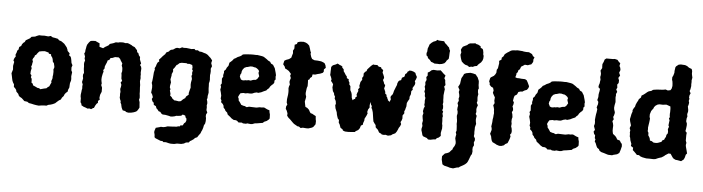

<svg xmlns="http://www.w3.org/2000/svg" viewBox="-54 -989 5329 1455"><g transform="rotate(5 2611.0 -262.0)"><path d="M255 18 237 16 219 13 197 8 179 5 166 -4 143 -7 132 -18 121 -28 105 -37 97 -46 93 -57 77 -73 74 -86 65 -98 55 -107 54 -127 46 -139 40 -153 37 -166 33 -186 28 -209 37 -238 35 -265 37 -276 41 -296 34 -307 40 -325 49 -338 46 -351 54 -371 56 -383 65 -391 69 -412 83 -421 88 -434 97 -446 107 -453 114 -467 133 -478 145 -485 155 -497 182 -501 194 -507 212 -514 229 -513 252 -514 281 -511 300 -516 315 -507 334 -504 356 -499 365 -489 383 -483 396 -474 407 -466 416 -455 428 -440 435 -423 437 -414 454 -397 451 -382 464 -372 468 -360 471 -346 474 -326 483 -309 477 -292 478 -270 485 -256 481 -225 483 -205 482 -192 476 -173 475 -159 474 -139 466 -121 464 -107 452 -97 443 -86 437 -71 425 -58 418 -43 404 -35 390 -23 377 -11 360 -3 345 2 326 6 313 13H294L274 15ZM256 -107 285 -115 301 -118 310 -127 322 -135 329 -151 336 -166 333 -175 337 -185 341 -198V-214L343 -222L344 -247L342 -266L347 -278V-288L341 -314L333 -321L329 -344L323 -358L316 -365L314 -378L297 -381L295 -389L266 -397L243 -395L223 -391L210 -376L202 -364L193 -359L190 -347L182 -337L177 -325L182 -310L179 -300L177 -284L172 -273L177 -260L172 -238L171 -216L180 -207L177 -191L184 -180L185 -166V-151L196 -143L198 -132L222 -121L234 -115L246 -114Z M592 -492 602 -503 611 -506 640 -508 661 -498 673 -493 675 -466 703 -458 717 -469 728 -475 743 -484 751 -495 768 -500 780 -504 795 -511H814L825 -514L850 -515L870 -511L882 -513L894 -510L916 -500L924 -494L941 -487L952 -474L960 -466L963 -450L972 -445L978 -428L988 -416V-399L992 -388L1000 -368L993 -356L1002 -343L1005 -329L1003 -299L1005 -284L1004 -273L1006 -256L1003 -234L1005 -218L1007 -205V-187L1008 -172L1009 -154V-139L1011 -124L1012 -107L1008 -93L1014 -75L1015 -58L1017 -34L1010 -21L1000 -6L988 1L974 6L957 10L936 12L918 8L912 2L892 -2L883 -20L879 -35L877 -46L870 -60L871 -70L865 -83L861 -97L862 -110L861 -125L863 -140L859 -162L863 -177L865 -194L858 -211L868 -224L861 -241L860 -266L858 -281L862 -296V-310L861 -323L855 -340L858 -356L843 -379L839 -388L827 -399H799L780 -391L766 -389L757 -373L746 -370L741 -353L734 -337L728 -322L727 -305L718 -293L722 -282L717 -266L712 -240L711 -222L712 -211L716 -191L713 -179L721 -159V-139V-128L712 -107L710 -97L708 -80L712 -68L699 -57L700 -42L691 -35L682 -21L673 -1L667 0L653 10L640 6L625 8L608 1L595 -3L576 -14L577 -22L568 -36V-65L565 -80V-94L568 -115L569 -127L572 -140L571 -158L573 -171L566 -189L569 -202L572 -218L569 -231V-246L575 -259L572 -281L571 -293V-309L569 -326L570 -338L575 -354L570 -369L572 -383L564 -406L570 -417L571 -433L574 -447L576 -460L580 -474Z M1276 218 1263 216 1239 210 1220 211 1213 204 1197 203 1158 187 1150 180 1149 162 1144 141 1146 129 1153 108 1183 100 1191 97 1209 98 1225 95 1239 90 1251 89 1275 88 1286 87 1309 86 1321 82 1335 81 1336 74 1355 72 1364 55 1373 48 1379 35V18L1373 13L1367 -4L1348 -10L1337 0L1317 3L1299 4L1290 8L1272 12L1258 13L1243 9L1217 4L1196 3L1185 -4L1177 -15L1164 -19L1153 -33L1145 -40L1140 -55L1123 -64L1121 -80L1111 -89L1104 -107L1111 -121L1104 -141L1095 -155L1097 -173L1099 -193L1098 -211L1093 -229L1096 -243L1099 -269L1101 -294L1102 -308L1108 -333L1105 -341L1113 -356L1118 -373L1124 -386L1136 -396L1132 -408L1148 -425L1157 -436L1171 -450L1175 -453L1183 -468L1202 -477L1208 -485L1217 -491L1232 -494L1250 -506L1261 -510L1282 -508L1299 -517L1313 -514L1330 -515L1356 -512L1370 -510L1393 -513L1402 -504L1420 -505L1432 -497L1451 -495L1465 -490L1483 -485L1497 -477L1515 -460L1520 -456L1534 -438L1529 -417L1537 -394L1529 -374L1531 -356L1530 -338L1528 -326L1529 -303L1530 -292L1529 -279L1525 -263L1526 -241V-226L1527 -213L1529 -193L1527 -181L1524 -167V-150L1520 -141L1525 -122L1526 -109L1523 -95L1525 -81L1524 -59L1532 -41L1524 -26L1523 -12L1526 2V24L1523 43L1515 57L1511 77L1505 95L1499 107L1495 119L1481 138L1472 152L1456 159L1447 169L1431 180L1420 186L1412 197L1391 199L1376 208L1356 213H1324L1302 218ZM1310 -107 1325 -110 1340 -125 1356 -136 1361 -148 1380 -164 1379 -176 1385 -201 1390 -218 1388 -242 1389 -258 1391 -268 1394 -284 1391 -297 1388 -307 1393 -317 1391 -331 1395 -349 1389 -357 1391 -372 1387 -390 1366 -397 1350 -396 1343 -400H1329H1306L1290 -396L1276 -383L1269 -380L1259 -364L1254 -356L1245 -346L1247 -330L1242 -317L1238 -309V-297L1234 -277L1232 -268L1238 -245L1233 -218V-205L1239 -193L1235 -184L1239 -169L1242 -157L1240 -145L1253 -134L1259 -124L1276 -111H1285Z M1808 17 1800 12 1774 13 1764 3 1754 -2 1736 -3 1719 -13 1706 -25 1699 -30 1687 -40 1682 -54 1668 -66 1663 -77 1652 -89 1650 -104 1643 -116 1629 -129 1631 -142 1624 -155 1626 -178 1621 -202 1615 -223 1619 -244 1614 -258 1622 -270 1621 -291 1620 -307 1629 -324 1627 -334 1632 -354 1631 -366 1643 -378 1650 -394 1661 -408 1664 -421 1666 -432 1680 -444 1690 -454 1697 -464 1711 -471 1724 -480 1743 -488 1754 -495 1762 -503 1780 -506 1808 -508 1828 -509H1843L1864 -508L1870 -509L1884 -507L1909 -503L1922 -499L1934 -491L1946 -483L1957 -474L1973 -466L1981 -453L1997 -445L2006 -430L2012 -421L2016 -407L2022 -386L2026 -368L2024 -357L2026 -336L2018 -327V-311L2011 -300L2001 -292L1989 -279L1982 -266L1970 -256L1963 -247L1944 -239L1926 -230L1902 -223L1894 -226L1876 -222L1857 -214L1842 -213L1824 -214L1806 -211L1793 -213L1770 -209L1761 -195L1754 -179L1760 -166L1761 -153L1770 -142L1778 -130L1783 -122L1801 -116L1810 -115L1825 -108L1831 -109L1843 -113L1868 -112L1898 -111L1905 -112L1925 -116L1936 -115L1954 -117L1960 -116L1982 -105L2000 -99L2001 -86L2006 -68L2007 -38L2002 -30L1986 -17L1967 -9L1958 0L1934 4L1916 7L1898 9L1879 16L1866 17L1838 14L1834 18ZM1777 -308H1786L1802 -311L1809 -310L1820 -313L1839 -311L1851 -316L1862 -319L1876 -320L1887 -328L1892 -336L1900 -349L1893 -371V-380L1896 -388L1889 -398L1878 -407L1867 -413L1858 -414L1843 -418H1827L1807 -412L1799 -411L1783 -404L1776 -396L1770 -388L1765 -376L1763 -360L1757 -351L1754 -334L1758 -326L1764 -313Z M2247 14 2233 4 2222 3 2194 -13 2184 -22 2180 -26 2161 -45 2149 -55 2137 -70 2138 -88 2130 -109 2122 -121 2123 -139 2131 -155 2125 -169V-195L2128 -216L2130 -229L2131 -245V-258L2129 -279L2132 -295L2137 -306L2132 -327L2134 -338L2140 -357L2133 -374L2138 -388L2120 -409L2104 -419L2090 -426L2087 -438L2073 -456L2078 -477L2079 -483L2092 -491L2114 -499L2130 -511L2134 -526L2140 -546L2138 -565L2147 -582V-611L2163 -618L2168 -632L2185 -637L2212 -639L2230 -634L2243 -627L2257 -614L2265 -591L2270 -573L2275 -563L2273 -552L2280 -529L2288 -515L2306 -507L2332 -506L2358 -503L2374 -497L2385 -491L2393 -476L2397 -457L2384 -444V-426L2377 -417L2357 -409L2340 -405L2321 -399H2302L2298 -380L2284 -369L2283 -361L2271 -353L2272 -333V-307L2267 -293L2264 -271L2262 -254L2263 -242L2268 -226L2266 -213L2261 -189L2265 -168L2269 -149L2284 -142L2298 -129L2304 -117L2312 -105L2326 -101L2336 -95L2353 -86L2355 -62L2358 -48L2357 -24L2343 -4L2333 3L2305 12H2287L2263 10Z M2758 -229 2753 -205 2754 -186 2744 -171 2739 -151 2743 -141 2736 -123 2723 -98V-86L2715 -63V-53L2700 -44L2694 -24L2683 -9L2665 1L2659 8L2649 9L2624 11L2610 12L2584 11L2568 5L2564 -4L2548 -14L2539 -39L2531 -52V-72L2521 -83L2516 -98L2512 -111L2509 -129L2497 -158L2493 -181L2497 -192L2494 -213L2484 -232L2486 -245L2478 -259L2476 -271L2466 -286L2460 -314L2463 -338L2455 -350L2445 -362L2448 -374L2442 -392L2435 -406L2436 -424V-434L2437 -452V-464L2439 -470L2449 -481L2462 -486L2472 -490L2483 -497L2492 -493L2502 -487L2510 -485L2522 -477L2521 -470L2533 -458L2535 -442L2542 -433L2553 -415L2561 -407L2563 -393L2578 -386V-374L2586 -360L2585 -348L2595 -335L2597 -305L2606 -288L2610 -275L2612 -257L2613 -248L2621 -230L2630 -239L2640 -242L2639 -246L2640 -253L2651 -262L2647 -275L2651 -288L2658 -304L2655 -316L2666 -331L2662 -343L2666 -361L2668 -373L2680 -391L2678 -405L2687 -419V-440L2697 -453L2708 -460L2709 -469L2715 -477L2726 -489L2738 -502L2753 -514L2761 -512H2785L2796 -501L2814 -498L2818 -488L2832 -478L2829 -458L2836 -444L2842 -429L2844 -419L2837 -403L2845 -386L2849 -373L2857 -367L2855 -354L2851 -341L2862 -315L2863 -301L2873 -294L2875 -279L2879 -277L2883 -265L2888 -256L2885 -254H2887L2901 -242L2909 -262L2905 -277L2907 -286L2920 -302L2924 -315L2927 -328L2935 -348L2938 -356L2946 -375L2947 -386L2953 -401L2960 -409L2974 -414L2976 -423L2979 -433L2995 -441L2998 -447L3001 -462L3014 -472L3016 -481L3024 -486L3031 -492L3047 -491L3063 -486L3077 -478L3081 -466L3091 -448L3086 -431L3078 -415L3083 -402L3080 -387L3065 -362L3068 -349L3058 -338L3057 -314L3049 -294V-277L3039 -260L3032 -245L3031 -219L3027 -206L3024 -193L3018 -180L3020 -166L3008 -148L3009 -125L3004 -109L2997 -97L3003 -82L2997 -66L2987 -51L2984 -42L2975 -23L2965 -9L2957 -5L2944 1L2934 9L2911 14L2892 9L2880 11L2863 9L2859 4L2842 -4L2831 -24L2825 -29L2813 -41L2811 -58L2802 -69L2792 -84L2789 -101L2787 -114L2783 -141L2781 -153L2774 -175L2768 -185L2770 -199L2763 -209Z M3215 -561 3203 -567 3188 -572 3178 -585 3162 -598 3159 -609 3149 -618 3148 -636 3152 -645 3154 -671 3160 -686 3165 -702 3179 -716 3193 -726 3212 -733 3220 -742 3233 -738 3252 -737 3273 -736 3281 -723 3295 -711 3305 -700 3314 -692 3318 -679 3324 -668 3322 -653 3321 -626 3319 -606 3304 -591 3300 -582 3289 -570 3271 -563 3252 -560 3238 -561ZM3233 17 3216 16 3206 6 3178 -4 3171 -12 3166 -31 3160 -50V-61L3165 -82L3161 -101L3165 -122L3162 -138L3159 -159L3164 -179L3159 -194L3164 -219L3170 -230L3165 -243L3167 -258L3166 -274L3169 -296L3163 -309V-330L3157 -343L3161 -362L3156 -381L3160 -394L3158 -415L3166 -432L3162 -454L3171 -465L3170 -489L3182 -495L3198 -509L3213 -513L3241 -511L3266 -514L3276 -505L3289 -492L3306 -478L3299 -457L3307 -443L3308 -428L3312 -406L3303 -394L3310 -374L3308 -362L3306 -344L3304 -328L3305 -306V-292L3307 -275L3304 -259L3308 -248L3309 -229L3304 -214L3312 -204L3308 -189L3313 -169L3310 -157L3312 -134V-111L3315 -99V-74L3312 -62L3308 -41L3310 -19L3295 -5L3282 0L3273 11L3257 12Z M3479 -558 3465 -568 3449 -572 3437 -579 3420 -594 3414 -609 3410 -622 3405 -644 3410 -663 3405 -683 3410 -694 3418 -707 3438 -717 3449 -722 3460 -732 3471 -737 3494 -739 3511 -741 3518 -736 3532 -733 3552 -722 3553 -711 3569 -703 3573 -694 3577 -673 3576 -665 3581 -651 3580 -631 3576 -617 3566 -601 3550 -587 3544 -581 3537 -571 3520 -568 3505 -561 3494 -562ZM3398 84 3407 76 3410 65 3415 57 3421 48 3427 31V17L3421 -11L3423 -26L3426 -40L3421 -57L3426 -68L3425 -89L3424 -106L3422 -120L3423 -138L3422 -151L3420 -163L3418 -181L3422 -200L3421 -216L3417 -228L3418 -245L3421 -259L3415 -278L3423 -296L3420 -312L3424 -328L3422 -344L3417 -363L3421 -379L3409 -401L3418 -418L3422 -428L3423 -438L3426 -457L3428 -469L3439 -488L3445 -502L3460 -509L3470 -511L3492 -515L3513 -512L3534 -506L3543 -493L3549 -487L3561 -459L3562 -442V-428L3566 -402L3561 -392L3562 -373L3566 -358L3563 -344L3562 -332L3564 -307L3560 -293L3570 -275L3563 -256L3561 -244L3563 -223L3559 -208L3568 -194L3565 -176L3564 -163L3566 -147L3569 -133L3562 -107V-90L3561 -71L3562 -56L3560 -39L3570 -21V-7L3564 8L3567 30L3559 46L3558 64L3560 76L3557 98L3550 108L3544 124L3539 138L3531 157L3525 167L3512 179L3498 188L3474 201L3467 207L3452 209L3424 218L3399 215L3384 210L3355 203L3341 194L3338 180L3333 159V134L3338 127L3353 111L3370 106L3381 101L3386 98Z M3773 17H3757L3736 10L3728 5L3705 -6L3698 -17L3694 -30L3690 -50L3681 -68L3690 -98L3689 -112L3685 -124L3688 -143L3690 -158L3691 -178L3694 -194L3695 -210L3697 -225L3695 -242V-253L3691 -270L3686 -285L3695 -302L3691 -320L3693 -346L3683 -363L3675 -379L3679 -397L3673 -417L3658 -424L3645 -438V-450L3639 -463L3645 -488L3649 -494L3672 -508L3682 -521L3688 -533L3689 -555L3697 -568L3700 -588L3703 -607L3701 -624L3718 -635L3719 -650L3731 -661L3739 -678L3757 -692L3764 -696L3784 -709L3798 -713L3817 -714L3835 -716L3873 -713L3880 -711L3900 -709H3921L3945 -697L3953 -683L3966 -673L3959 -658V-641L3955 -632L3946 -619L3930 -614L3921 -610L3898 -612L3883 -602L3871 -595L3863 -574L3853 -567L3849 -551L3840 -541V-531L3834 -511L3848 -506H3863L3880 -504L3909 -503L3922 -496L3931 -480L3944 -452L3940 -438L3930 -424L3912 -417L3894 -406L3888 -408L3867 -402L3858 -382L3841 -371L3836 -356L3832 -333L3840 -320L3837 -302L3832 -289L3837 -277L3839 -261L3831 -245L3836 -230L3839 -208L3835 -193L3834 -174L3837 -158L3835 -137L3840 -123L3843 -102L3841 -86L3832 -74L3837 -61L3832 -41L3826 -26L3819 -9L3802 0L3793 10Z M4158 17 4150 12 4124 13 4114 3 4104 -2 4086 -3 4069 -13 4056 -25 4049 -30 4037 -40 4032 -54 4018 -66 4013 -77 4002 -89 4000 -104 3993 -116 3979 -129 3981 -142 3974 -155 3976 -178 3971 -202 3965 -223 3969 -244 3964 -258 3972 -270 3971 -291 3970 -307 3979 -324 3977 -334 3982 -354 3981 -366 3993 -378 4000 -394 4011 -408 4014 -421 4016 -432 4030 -444 4040 -454 4047 -464 4061 -471 4074 -480 4093 -488 4104 -495 4112 -503 4130 -506 4158 -508 4178 -509H4193L4214 -508L4220 -509L4234 -507L4259 -503L4272 -499L4284 -491L4296 -483L4307 -474L4323 -466L4331 -453L4347 -445L4356 -430L4362 -421L4366 -407L4372 -386L4376 -368L4374 -357L4376 -336L4368 -327V-311L4361 -300L4351 -292L4339 -279L4332 -266L4320 -256L4313 -247L4294 -239L4276 -230L4252 -223L4244 -226L4226 -222L4207 -214L4192 -213L4174 -214L4156 -211L4143 -213L4120 -209L4111 -195L4104 -179L4110 -166L4111 -153L4120 -142L4128 -130L4133 -122L4151 -116L4160 -115L4175 -108L4181 -109L4193 -113L4218 -112L4248 -111L4255 -112L4275 -116L4286 -115L4304 -117L4310 -116L4332 -105L4350 -99L4351 -86L4356 -68L4357 -38L4352 -30L4336 -17L4317 -9L4308 0L4284 4L4266 7L4248 9L4229 16L4216 17L4188 14L4184 18ZM4127 -308H4136L4152 -311L4159 -310L4170 -313L4189 -311L4201 -316L4212 -319L4226 -320L4237 -328L4242 -336L4250 -349L4243 -371V-380L4246 -388L4239 -398L4228 -407L4217 -413L4208 -414L4193 -418H4177L4157 -412L4149 -411L4133 -404L4126 -396L4120 -388L4115 -376L4113 -360L4107 -351L4104 -334L4108 -326L4114 -313Z M4587 13 4579 11 4554 3 4532 -3 4518 -12 4513 -23 4499 -33 4493 -44 4484 -67 4476 -79 4480 -96 4474 -104 4475 -125 4466 -136 4461 -153 4470 -166 4460 -195 4465 -212V-228L4463 -242L4466 -271L4468 -286L4471 -300L4474 -325L4468 -336L4472 -351L4476 -362L4477 -380L4468 -393L4474 -417V-435L4476 -448L4479 -461L4481 -479L4468 -491L4470 -507L4475 -521L4477 -539L4479 -548L4475 -569L4478 -584V-597L4473 -618L4484 -638L4483 -652V-668L4491 -685L4497 -704L4509 -713H4531H4560L4573 -715L4594 -710L4607 -694L4617 -687L4613 -665L4620 -652L4623 -635L4615 -614L4624 -593L4612 -574L4619 -556L4618 -536L4608 -523L4611 -500L4604 -486L4613 -468L4605 -451L4606 -438L4604 -428L4605 -413L4607 -390L4602 -365L4600 -346L4602 -332L4607 -318L4609 -308L4604 -287L4599 -276L4605 -259L4596 -244L4602 -226L4605 -210L4604 -191V-172L4606 -160L4609 -148L4618 -141L4628 -133L4639 -119L4643 -109L4665 -102L4673 -88L4682 -78L4684 -60L4677 -32L4669 -8L4653 3L4625 10L4616 14Z M4876 15 4860 12 4845 9 4829 3 4819 -5H4803L4794 -15L4781 -28L4769 -39L4770 -57L4752 -69L4754 -85L4744 -112L4741 -130L4737 -140V-160L4735 -169L4737 -187L4731 -203L4739 -224L4730 -254L4727 -271L4732 -294L4735 -310L4742 -330L4741 -340L4750 -358L4757 -367L4761 -384L4769 -402L4777 -416L4781 -427L4796 -441L4799 -456L4814 -465L4827 -475L4840 -486L4851 -493L4870 -498L4882 -507L4899 -510L4918 -512L4953 -514L4961 -515L4977 -518L4994 -512L5014 -516L5022 -529L5026 -549L5025 -567L5023 -583L5019 -596V-615L5026 -629L5032 -650V-664L5036 -692L5041 -700L5059 -714L5076 -717L5108 -715L5124 -709L5139 -698L5160 -690L5165 -675V-654L5167 -643L5171 -625L5167 -603L5168 -592L5167 -574L5168 -561L5164 -536L5159 -522L5168 -506L5161 -490L5159 -473L5163 -464L5159 -447L5163 -434L5160 -416L5156 -405L5161 -379V-366L5156 -346L5159 -327L5155 -316L5153 -292L5160 -274V-259L5157 -234L5154 -217L5165 -205L5163 -188V-161V-145L5169 -129L5166 -112L5168 -99L5175 -73L5181 -49L5172 -39L5167 -18L5160 -2L5155 2L5141 13L5105 7H5100L5083 -1L5075 -9L5057 -36L5041 -37L5016 -21L5010 -15L4991 -3L4975 2L4964 6L4946 14L4931 16L4902 15ZM4940 -108 4953 -110 4980 -120 4985 -131 4999 -138 5005 -153 5010 -158 5013 -176 5022 -188 5023 -202 5020 -220 5027 -239 5022 -249 5025 -275 5027 -287 5021 -302 5027 -312 5025 -325V-341L5026 -350V-375L5024 -393L5005 -400L4993 -404L4983 -403L4965 -401L4941 -402L4927 -399L4911 -389L4901 -377L4897 -366L4889 -356L4882 -346L4877 -330L4874 -320V-300L4878 -289L4877 -276L4875 -259L4872 -240L4869 -218L4870 -207L4869 -192L4876 -179V-161L4885 -147L4890 -135L4892 -122L4906 -119L4921 -109Z"/></g></svg>

Font: Winky Rough SemiBold
Style: Regular
Weight: 600
Designer: Simon Atzbach
Foundry: typofactur
Version: Version 1.206; ttfautohint (v1.8.4.7-5d5b)